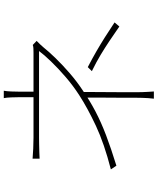

<svg xmlns="http://www.w3.org/2000/svg" viewBox="73 -898 853 1040"><g transform="rotate(-90 500.0 -378.5)"><path d="M528 -785Q525 -770 524 -745Q523 -720 523 -702Q523 -691 523 -672.5Q523 -654 523 -637.5Q523 -621 523 -615H493Q493 -621 493 -637.5Q493 -654 493 -672.5Q493 -691 493 -702Q493 -720 492 -745Q491 -770 488 -785ZM798 -607Q790 -599 780.5 -589.5Q771 -580 763 -570Q740 -541 703.5 -503.5Q667 -466 622.5 -427.5Q578 -389 528 -356Q474 -319 416 -288.5Q358 -258 287 -231Q216 -204 122 -175L102 -205Q242 -241 338 -286Q434 -331 505 -377Q556 -410 603 -450.5Q650 -491 687 -529.5Q724 -568 743 -594Q733 -594 698.5 -594Q664 -594 615 -594Q566 -594 511.5 -594Q457 -594 407.5 -594Q358 -594 322 -594Q286 -594 274 -594Q258 -594 236.5 -593.5Q215 -593 195 -592.5Q175 -592 160 -591V-629Q180 -627 214.5 -625.5Q249 -624 274 -624Q286 -624 320 -624Q354 -624 400.5 -624Q447 -624 498.5 -624Q550 -624 598 -624Q646 -624 682 -624Q718 -624 733 -624Q745 -624 757 -624.5Q769 -625 776 -628ZM521 -363Q521 -332 521 -292.5Q521 -253 520.5 -211.5Q520 -170 520 -132Q520 -94 520 -66Q520 -51 520.5 -35Q521 -19 522 -3Q523 13 524 28H485Q487 13 488 -3Q489 -19 489.5 -35Q490 -51 490 -66Q490 -94 490 -131.5Q490 -169 490.5 -209.5Q491 -250 491 -286.5Q491 -323 491 -348ZM876 -159Q833 -189 797 -213Q761 -237 723 -260Q685 -283 634 -308L656 -330Q704 -305 742 -283Q780 -261 816.5 -238Q853 -215 898 -185Z"/></g></svg>

Font: Noto Sans JP Thin Thin
Style: Regular
Weight: 250
Version: Version 2.004-H2;hotconv 1.0.118;makeotfexe 2.5.65603